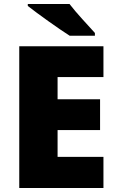

<svg xmlns="http://www.w3.org/2000/svg" viewBox="-20 -947 589 967"><path d="M330 -927H120V-917C168 -879 277 -801 331 -767H458V-781C425 -818 364 -882 330 -927ZM501 0V-157H270V-292H484V-447H270V-559H501V-714H77V0Z"/></svg>

Font: Noto Sans Lao Looped Black
Style: Regular
Weight: 900
Designer: Mark Frömberg, Ben Mitchell
Foundry: The Fontpad Ltd
Version: Version 1.002